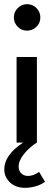

<svg xmlns="http://www.w3.org/2000/svg" viewBox="-24 -684 258 921"><path d="M106 -537Q79.5 -537 61 -555.5Q42.5 -574 42.5 -600.5Q42.5 -627 61.2 -645.5Q80 -664 106 -664Q133 -664 151.2 -645Q169.5 -626 169.5 -600.5Q169.5 -572.5 150.2 -554.8Q131 -537 106 -537ZM95.5 217H90Q73 216.5 56 210.5Q39 204.5 26.2 193.2Q13.5 182 5 165.8Q-3.5 149.5 -3.5 128Q-3.5 59.5 87 0H55.5V-410.5H153V0Q138 9 121.5 23Q105 37 92 53.5Q65.5 86 65.5 114.5L66 123Q69 141.5 81.5 150.5Q93.5 160 110.5 160Q122.5 160 136.2 155.2Q150 150.5 163.5 140.5L192 188Q170.5 203.5 145 210.2Q119.5 217 95.5 217Z"/></svg>

Font: Lucymar Sans Medium
Style: Regular
Weight: 500
Foundry: The League of Moveable Type (original font) / Main changes by Cristiano Sobral with portions from Mirco Monsees
Version: Version 2.001;August 30, 2020;FontCreator 13.0.0.2681 64-bit